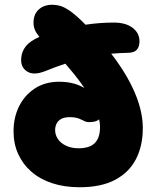

<svg xmlns="http://www.w3.org/2000/svg" viewBox="-20 -778 674 808"><path d="M315 10Q251 10 199.5 -7Q148 -24 112 -55.5Q76 -87 56.5 -130Q37 -173 37 -225Q37 -284 60.5 -331Q84 -378 127 -406Q170 -434 229 -434Q286 -434 327 -412Q331 -410 335 -408Q316 -436 292 -466Q274 -488 255 -510Q215 -497 171 -479Q123 -460 96 -476Q69 -492 69 -525Q69 -560 91 -586Q108 -606 146 -623Q137 -634 132 -642Q121 -661 121 -682Q121 -718 143 -738Q165 -758 200 -758Q216 -758 232.5 -753.5Q249 -749 271.5 -734Q294 -719 326 -688Q333 -681 340 -674Q399 -683 459 -683Q509 -683 538 -661Q567 -639 567 -604Q567 -582 556.5 -569.5Q546 -557 523 -556Q483 -555 448 -552Q458 -539 467 -527Q523 -449 552 -376.5Q581 -304 581 -239Q581 -165 552.5 -109Q524 -53 465 -21.5Q406 10 315 10ZM397 -276Q385 -264 355 -264Q346 -264 338.5 -267Q331 -270 322.5 -274.5Q314 -279 302.5 -282Q291 -285 274 -285Q251 -285 237.5 -277.5Q224 -270 218 -257.5Q212 -245 212 -231Q212 -210 224 -192.5Q236 -175 258.5 -164.5Q281 -154 311 -154Q338 -154 358 -162Q378 -170 389.5 -190Q401 -210 401 -244Q401 -259 397 -276Z"/></svg>

Font: Shantell Sans Light ExtraBold
Style: Regular
Weight: 800
Version: Version 1.011;[c5ecc13dd]